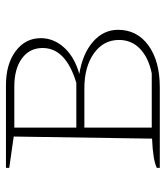

<svg xmlns="http://www.w3.org/2000/svg" viewBox="24 -580 556 644"><g transform="rotate(-90 302.0 -258.0)"><path d="M376 -270Q444 -259 484 -224Q524 -189 524 -140Q524 -76 471.5 -38Q419 0 331 0H61V-10Q87 -23 159 -26L166 -490L61 -505V-516H338Q409 -516 452.5 -483.5Q496 -451 496 -399Q496 -356 464.5 -321Q433 -286 376 -270ZM334 -488H196V-280H346Q463 -315 463 -393Q463 -437 428 -462.5Q393 -488 334 -488ZM328 -253H196V-27H378Q431 -38 460.5 -66.5Q490 -95 490 -137Q490 -189 445 -221Q400 -253 328 -253Z"/></g></svg>

Font: Piazzolla SC Thin
Style: Regular
Weight: 100
Designer: Juan Pablo del Peral
Foundry: Huerta Tipografica
Version: Version 1.330